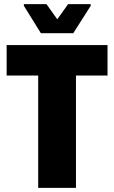

<svg xmlns="http://www.w3.org/2000/svg" viewBox="-20 -905 550 925"><path d="M164 0V-541H12V-688H498V-541H346V0ZM177 -745 95 -877V-885H204L256 -812L308 -885H417V-877L333 -745Z"/></svg>

Font: Saira SemiCondensed ExtraBold
Style: Regular
Weight: 800
Width: 4
Designer: Hector Gatti with collaboration of the Omnibus-Type team
Foundry: Omnibus-Type
Version: Version 1.101